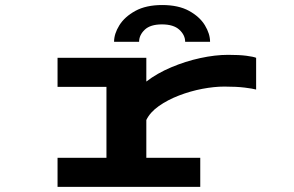

<svg xmlns="http://www.w3.org/2000/svg" viewBox="-20 -724 1140 744"><path d="M203 0V-112.5H392.5V-387.5H203V-500H547V-408Q588.5 -440 643.5 -463.2Q698.5 -486.5 756.2 -499Q814 -511.5 864 -511.5Q907 -511.5 934.2 -508Q961.5 -504.5 972.5 -500V-377Q960.5 -380.5 928.8 -384.5Q897 -388.5 849.5 -388.5Q810.5 -388.5 764.2 -379.8Q718 -371 673.8 -354Q629.5 -337 595.5 -313Q561.5 -289 547 -259V-112.5H756V0ZM608.5 -704.5Q671.5 -704.5 712.8 -681.8Q754 -659 774 -626Q794 -593 794 -562H697.5Q697.5 -588 675 -608.8Q652.5 -629.5 607.5 -629.5Q562.5 -629.5 540.8 -608.8Q519 -588 519 -562H422Q422 -593 442.5 -626Q463 -659 504.5 -681.8Q546 -704.5 608.5 -704.5Z"/></svg>

Font: Trispace Expanded SemiBold
Style: Regular
Weight: 600
Width: 7
Designer: Tyler Finck
Foundry: Etcetera Type Company
Version: Version 1.210; ttfautohint (v1.8.3)